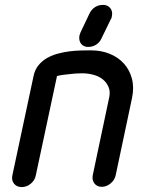

<svg xmlns="http://www.w3.org/2000/svg" viewBox="-20 -760 582 778"><path d="M125 -49Q121 -29 104.5 -15.5Q88 -2 68 -2Q48 -2 37 -15.5Q26 -29 30 -49L116 -452Q121 -477 135.5 -495Q150 -513 170 -524.5Q190 -536 214 -542.5Q238 -549 262 -552Q286 -555 308.5 -555.5Q331 -556 348 -556Q390 -556 424.5 -542Q459 -528 482 -502.5Q505 -477 514.5 -441.5Q524 -406 515 -363L449 -51Q445 -31 428.5 -17Q412 -3 392 -3Q373 -3 362.5 -17Q352 -31 356 -51L422 -363Q428 -388 420 -407Q412 -426 396.5 -438.5Q381 -451 358.5 -457Q336 -463 312 -463Q299 -463 284.5 -462Q270 -461 256 -459L230 -456Q219 -454 211 -452ZM343 -706Q351 -722 365 -731Q379 -740 395 -740H401Q404 -740 408 -739Q423 -735 430 -722.5Q437 -710 433 -693Q433 -690 432 -687.5Q431 -685 429 -682L391 -604Q384 -588 369.5 -579Q355 -570 340 -570H333Q330 -570 327 -571Q312 -575 305.5 -587.5Q299 -600 302 -616Q303 -620 304 -622.5Q305 -625 306 -628Z"/></svg>

Font: VDS
Style: Italic
Weight: 400
Designer: artmaker
Foundry: artmaker
Version: Version 1.000 2009 initial release